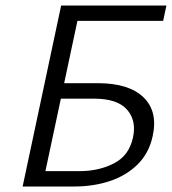

<svg xmlns="http://www.w3.org/2000/svg" viewBox="-20 -678 625 698"><path d="M62.3 0 202.3 -658H585L573.2 -602.2H261.5L145.1 -55.8H267.9Q340 -55.8 394.8 -84.4Q449.6 -112.9 463.4 -178Q476.9 -239.5 441.8 -279.4Q406.7 -319.3 322.3 -319.3H176L188.4 -375.6H335.7Q448.5 -375.6 501.7 -324.2Q554.9 -272.7 534.9 -182.4Q521.3 -120.5 479.9 -79.9Q438.5 -39.4 379.1 -19.7Q319.7 0 250.6 0Z"/></svg>

Font: Ysabeau
Style: Bold Italic
Weight: 700
Italic angle: -12°
Designer: Christian Thalmann (Catharsis Fonts)
Version: Version 2.002